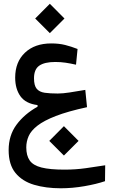

<svg xmlns="http://www.w3.org/2000/svg" viewBox="-20 -699 626 1031"><path d="M306.6 312Q226.1 312 162.8 293.2Q99.6 274.4 63 229.7Q26.4 185.1 26.4 106.9Q26.4 27.8 68.8 -29.5Q111.3 -86.9 181.6 -126V-134.8Q118.2 -142.6 89.8 -182.1Q61.5 -221.7 61.5 -282.2Q61.5 -366.2 114 -416Q166.5 -465.8 255.4 -465.8Q296.9 -465.8 329.8 -457.5Q362.8 -449.2 396.5 -436L388.2 -351.6Q358.4 -358.4 332 -362.3Q305.7 -366.2 276.9 -366.2Q219.2 -366.2 190.9 -346.4Q162.6 -326.7 162.6 -278.8Q162.6 -239.7 177 -222.4Q191.4 -205.1 220 -200.9Q248.5 -196.8 290 -196.8Q316.9 -196.8 353 -202.4Q389.2 -208 438 -216.3L447.3 -123.5Q344.2 -101.1 280 -76.2Q215.8 -51.3 181.2 -24.2Q146.5 2.9 133.8 32Q121.1 61 121.1 92.3Q121.1 136.2 139.4 162.6Q157.7 189 202.6 200.4Q247.6 211.9 326.2 211.9Q385.7 211.9 440.9 204.1Q496.1 196.3 544.9 188.5L543.9 273.9Q497.6 289.6 433.1 300.8Q368.7 312 306.6 312ZM247.6 -521 168.9 -599.6 247.6 -678.7 326.2 -599.6ZM323.2 136.2 244.6 57.6 323.2 -21.5 401.9 57.6Z"/></svg>

Font: CaskaydiaCove NFP
Style: Regular
Weight: 400
Designer: Aaron Bell
Foundry: Saja Typeworks
Version: Version 2111.001; VTT 6.35;Nerd Fonts 3.1.1